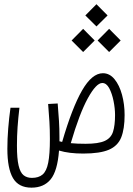

<svg xmlns="http://www.w3.org/2000/svg" viewBox="-20 -718 626 902"><path d="M371.1 3.4Q337.9 3.4 309.8 0Q281.7 -3.4 257.3 -10.7Q250 85.4 218 124.5Q186 163.6 127.9 163.6Q67.4 163.6 41 118.7Q14.6 73.7 14.6 -19Q14.6 -65.4 18.6 -114.7Q22.5 -164.1 29.3 -211.9H71.3Q65.4 -162.1 62.5 -120.4Q59.6 -78.6 59.6 -33.7Q59.6 26.9 67.4 59.8Q75.2 92.8 90.8 105.2Q106.4 117.7 129.9 117.7Q161.6 117.7 180.2 101.8Q198.7 85.9 206.5 46.4Q214.4 6.8 214.4 -64.9Q214.4 -109.4 212.2 -145.8Q210 -182.1 206.1 -229.5L251 -231.9Q254.9 -183.1 257.1 -149.2Q259.3 -115.2 259.3 -71.8Q259.3 -62.5 259.3 -54.2Q265.1 -52.7 272 -51.3Q318.8 -211.9 365.5 -293Q412.1 -374 463.4 -374Q495.1 -374 518.1 -345.9Q541 -317.9 553.2 -272.9Q565.4 -228 565.4 -177.7Q565.4 -112.8 549.6 -72.8Q533.7 -32.7 491.7 -14.6Q449.7 3.4 371.1 3.4ZM312.5 -45.4Q327.1 -43.9 344.5 -43.2Q361.8 -42.5 382.3 -42.5Q442.4 -42.5 471.9 -55.9Q501.5 -69.3 511 -99.1Q520.5 -128.9 520.5 -177.7Q520.5 -208.5 513.4 -243.7Q506.3 -278.8 493.2 -303.5Q480 -328.1 460.4 -328.1Q432.1 -328.1 392.8 -256.8Q353.5 -185.5 312.5 -45.4ZM370.6 -473.6 316.4 -527.8 370.6 -582.5 424.8 -527.8ZM492.7 -473.6 438.5 -527.8 492.7 -582.5 546.9 -527.8ZM433.1 -593.8 380.9 -645.5 433.1 -698.2 485.4 -645.5Z"/></svg>

Font: Cascadia Mono NF ExtraLight
Style: Regular
Weight: 200
Monospace: yes
Designer: Aaron Bell
Foundry: Saja Typeworks
Version: Version 2404.023; ttfautohint (v1.8.4)